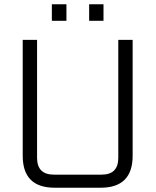

<svg xmlns="http://www.w3.org/2000/svg" viewBox="-20 -876 726 896"><path d="M86 -149V-690H153V-139Q153 -61 232 -61H454Q532 -61 532 -139V-690H599V-149Q599 0 450 0H235Q86 0 86 -149ZM222 -779V-856H290V-779ZM396 -779V-856H463V-779Z"/></svg>

Font: Oxanium ExtraLight Light
Style: Regular
Weight: 300
Version: Version 2.000